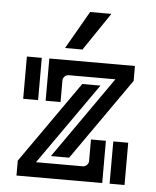

<svg xmlns="http://www.w3.org/2000/svg" viewBox="-48 -665 574 707"><g transform="rotate(5 239.0 -312.0)"><path d="M438.5 -384.8 226.6 -82.5H159.2L371.1 -384.8H198.7Q189.5 -384.8 183.3 -378.2Q177.2 -371.6 177.2 -362.8V-283.7H122.1V-439.9H438.5ZM318.4 -356.9 106.4 -55.2H278.8Q287.6 -55.2 294.2 -61.5Q300.8 -67.9 300.8 -76.7V-156.2H356V0H39.1V-55.2L251 -356.9ZM335.4 -623.5 240.7 -483.4H176.3L256.8 -623.5ZM94.2 -439.9V-283.7H39.1V-439.9ZM383.3 0V-156.2H438.5V0Z"/></g></svg>

Font: Isar CAT
Style: Regular
Weight: 400
Designer: Digitized by Peter Wiegel
Foundry: CAT-Fonts, Peter Wiegel
Version: Version 1.000; ttfautohint (v1.3)